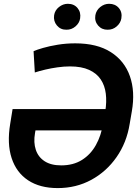

<svg xmlns="http://www.w3.org/2000/svg" viewBox="-20 -961 707 991"><path d="M368.2 -737.3Q481 -737.3 551.8 -692.1Q622.6 -647 650.4 -567.9Q678.2 -488.8 660.6 -387.2L649.4 -321.8Q633.8 -224.6 581.5 -149.9Q529.3 -75.2 451.2 -32.7Q373 9.8 277.8 9.8Q186 9.8 125.2 -30.3Q64.5 -70.3 40 -145Q15.6 -219.7 32.7 -322.3L44.9 -397.9H564.9L547.4 -288.1H163.1L160.6 -273.4Q152.3 -225.6 164.8 -188Q177.2 -150.4 210.2 -128.9Q243.2 -107.4 295.9 -107.4Q358.4 -107.4 403.1 -135.5Q447.8 -163.6 474.9 -212.2Q502 -260.7 511.7 -321.8L523.4 -387.2Q531.2 -435.5 526.1 -477.5Q521 -519.5 500 -551Q479 -582.5 439.9 -600.3Q400.9 -618.2 341.3 -618.2Q310.1 -618.2 277.1 -613.5Q244.1 -608.9 213.9 -601.8Q183.6 -594.7 159.7 -586.9L153.3 -696.8Q169.4 -704.1 202.1 -713.6Q234.9 -723.1 278.1 -730.2Q321.3 -737.3 368.2 -737.3ZM322.8 -807.6Q292.5 -807.1 273.7 -829.6Q254.9 -852.1 259.3 -882.3Q263.2 -907.7 284.2 -924.6Q305.2 -941.4 330.1 -941.4Q361.8 -941.4 380.1 -919.7Q398.4 -897.9 393.6 -866.2Q390.1 -842.3 369.6 -824.7Q349.1 -807.1 322.8 -807.6ZM535.2 -807.6Q505.4 -807.1 486.3 -829.3Q467.3 -851.6 472.2 -882.3Q476.6 -907.7 497.3 -924.6Q518.1 -941.4 543 -941.4Q574.7 -941.4 593.3 -919.7Q611.8 -897.9 606.4 -866.2Q602.5 -842.3 582.3 -824.7Q562 -807.1 535.2 -807.6Z"/></svg>

Font: Inter Tight SemiBold
Style: Italic
Weight: 600
Italic angle: -9.39999°
Designer: Rasmus Andersson
Foundry: rsms
Version: Version 3.004